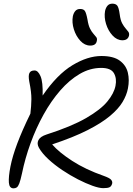

<svg xmlns="http://www.w3.org/2000/svg" viewBox="-20 -1016 726 1049"><path d="M54 13Q31 13 28.5 -18Q26 -49 37 -106Q48 -162 74.5 -232.5Q101 -303 146 -395Q151 -436 151.5 -474Q152 -512 140 -570Q134 -602 140.5 -616.5Q147 -631 169 -631Q188 -631 201.5 -599.5Q215 -568 213 -494Q292 -609 375.5 -659.5Q459 -710 534 -710Q600 -710 634.5 -684.5Q669 -659 678.5 -619Q688 -579 679 -533Q672 -496 649.5 -458.5Q627 -421 581 -382.5Q535 -344 458.5 -305Q382 -266 265 -227Q302 -184 374.5 -137Q447 -90 547 -55Q578 -44 586.5 -34.5Q595 -25 593 -14Q589 2 578.5 7Q568 12 544 12Q522 12 485.5 -1Q449 -14 406 -36Q363 -58 320.5 -86.5Q278 -115 244.5 -146Q211 -177 193 -208Q180 -231 190 -250.5Q200 -270 234 -281Q371 -325 450.5 -371Q530 -417 566.5 -461.5Q603 -506 611 -547Q619 -587 602.5 -616Q586 -645 533 -645Q472 -645 415.5 -612Q359 -579 309 -521.5Q259 -464 218 -390Q177 -316 147 -233.5Q117 -151 100 -68Q92 -31 85.5 -14Q79 3 71.5 8Q64 13 54 13ZM649 -796Q619 -796 595 -822Q571 -848 559.5 -885Q548 -922 554 -956Q558 -974 567.5 -985Q577 -996 594 -996Q612 -996 620.5 -985.5Q629 -975 634 -938Q638 -906 647.5 -888.5Q657 -871 666.5 -860.5Q676 -850 681.5 -842Q687 -834 685 -822Q679 -796 649 -796ZM473 -767Q443 -767 419 -793Q395 -819 383.5 -856Q372 -893 378 -927Q382 -945 391.5 -956Q401 -967 418 -967Q436 -967 443.5 -956.5Q451 -946 458 -909Q463 -877 472 -859.5Q481 -842 490.5 -831.5Q500 -821 506 -813Q512 -805 509 -793Q505 -767 473 -767Z"/></svg>

Font: Shantell Sans Normal
Style: Italic
Weight: 300
Italic angle: -11.31°
Designer: Stephen Nixon, Anya Danilova, Shantell Martin
Foundry: Arrow Type
Version: Version 1.008;[a672d596b]